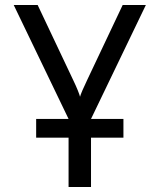

<svg xmlns="http://www.w3.org/2000/svg" viewBox="-20 -750 640 770"><path d="M125 -198V-273H475V-198ZM255 0V-273L35 -730H131L273 -430Q285 -405 292 -387.5Q299 -370 301 -362Q303 -370 310.5 -387.5Q318 -405 330 -430L472 -730H565L345 -273V0Z"/></svg>

Font: Pitagon Sans Mono
Style: Regular
Weight: 400
Monospace: yes
Designer: Travis Tran
Foundry: Pitagon
Version: Version 1.001;gftools[0.9.26]